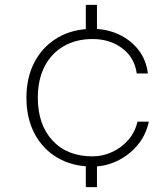

<svg xmlns="http://www.w3.org/2000/svg" viewBox="-20 -675 690 792"><path d="M334 -536V-655H380V-536ZM334 97V-10H380V97ZM362 12Q280 12 218.5 -23.5Q157 -59 123 -123Q89 -187 89 -272Q89 -357 123.5 -421Q158 -485 219.5 -520.5Q281 -556 362 -556Q420 -556 469 -533.5Q518 -511 550.5 -470Q583 -429 590 -372H544Q535 -438 484 -476Q433 -514 362 -514Q293 -514 242 -484Q191 -454 163.5 -400Q136 -346 136 -272Q136 -161 196.5 -95.5Q257 -30 362 -30Q403 -30 441.5 -47.5Q480 -65 508.5 -97Q537 -129 547 -173H594Q581 -115 545.5 -74Q510 -33 462 -10.5Q414 12 362 12Z"/></svg>

Font: Azeret Mono Thin Thin
Style: Regular
Weight: 250
Version: Version 1.002